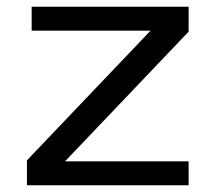

<svg xmlns="http://www.w3.org/2000/svg" viewBox="-20 -550 640 570"><path d="M540 0H60V-74L427 -459H74V-530H540V-456L173 -71H540Z"/></svg>

Font: Edlo
Style: Regular
Weight: 400
Monospace: yes
Version: Version 0.01